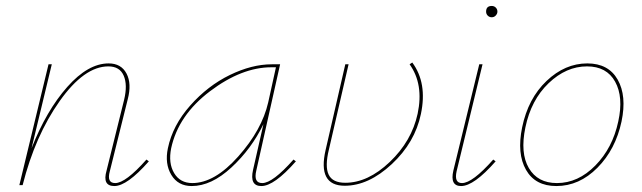

<svg xmlns="http://www.w3.org/2000/svg" viewBox="-20 -622 2158 645"><path d="M472 -86 480 -80Q407 3 364 3Q323 3 338 -49L397 -287Q409 -337 395.5 -368Q382 -399 344 -399Q263 -399 180.5 -282.5Q98 -166 56 0H45L143 -406H154L86 -124Q136 -251 206 -330Q276 -409 345 -409Q387 -409 405 -375Q423 -341 409 -288L349 -47Q338 -7 367 -7Q402 -7 472 -86Z M966 -86 974 -80Q901 3 858 3Q818 3 830 -51L865 -205Q825 -122 757.5 -59.5Q690 3 624 3Q578 3 555.5 -34.5Q533 -72 544 -124Q560 -201 619 -267.5Q678 -334 752 -370Q826 -406 893 -406H921L841 -49Q831 -7 861 -7Q896 -7 966 -86ZM626 -7Q701 -7 780.5 -96.5Q860 -186 881 -278L907 -396H892Q792 -396 685.5 -315.5Q579 -235 555 -124Q545 -74 565 -40.5Q585 -7 626 -7Z M1151 -406 1085 -120Q1071 -63 1084 -35.5Q1097 -8 1140 -8Q1216 -8 1289.5 -78Q1363 -148 1383 -240Q1404 -339 1356 -406L1365 -412Q1416 -343 1394 -239Q1374 -143 1296 -70.5Q1218 2 1138 2Q1046 2 1074 -119L1140 -406Z M1613 -583Q1613 -602 1632 -602Q1640 -602 1645.5 -596.5Q1651 -591 1651 -583Q1651 -576 1645.5 -570Q1640 -564 1632 -564Q1624 -564 1618.5 -569.5Q1613 -575 1613 -583ZM1529 3Q1491 3 1503 -49L1590 -406H1601L1514 -47Q1505 -7 1532 -7Q1567 -7 1637 -86L1645 -80Q1572 3 1529 3Z M1849 3Q1778 3 1747 -51.5Q1716 -106 1734 -194Q1754 -291 1816 -350Q1878 -409 1953 -409Q2024 -409 2055 -354.5Q2086 -300 2068 -214Q2048 -120 1987 -58.5Q1926 3 1849 3ZM1851 -7Q1922 -7 1980 -66Q2038 -125 2057 -214Q2075 -296 2046.5 -347.5Q2018 -399 1952 -399Q1882 -399 1823 -342.5Q1764 -286 1745 -194Q1727 -108 1756.5 -57.5Q1786 -7 1851 -7Z"/></svg>

Font: EauTestInfant Hairline
Style: Italic
Weight: 250
Italic angle: -12°
Designer: Christian Thalmann (Catharsis Fonts)
Version: Version 0.001;PS 000.001;hotconv 1.0.88;makeotf.lib2.5.64775